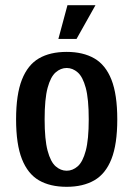

<svg xmlns="http://www.w3.org/2000/svg" viewBox="-20 -710 513 740"><path d="M237 10Q173 10 130 -15Q87 -40 64.5 -97Q42 -154 42 -250Q42 -346 64.5 -403Q87 -460 130 -485Q173 -510 237 -510Q300 -510 343.5 -485Q387 -460 409.5 -403Q432 -346 432 -250Q432 -154 409.5 -97Q387 -40 343.5 -15Q300 10 237 10ZM237 -52Q260 -52 279.5 -69Q299 -86 310.5 -129Q322 -172 322 -250Q322 -329 310.5 -371.5Q299 -414 279.5 -431Q260 -448 237 -448Q214 -448 194.5 -431Q175 -414 163.5 -371.5Q152 -329 152 -250Q152 -172 163.5 -129Q175 -86 194.5 -69Q214 -52 237 -52ZM205 -560 240 -690H348L275 -560Z"/></svg>

Font: Cuprum SemiBold
Style: Regular
Weight: 600
Designer: Jovanny Lemonad
Foundry: Jovanny Lemonad
Version: Version 3.000